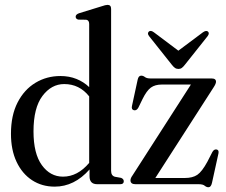

<svg xmlns="http://www.w3.org/2000/svg" viewBox="-20 -756 929 788"><path d="M25 -207Q25 -282.5 52.2 -335.5Q79.5 -388.5 125.5 -416.2Q171.5 -444 228 -444Q264 -444 293.8 -432Q323.5 -420 346 -398.5V-657.5Q346 -673 334 -675L301 -675.5Q290.5 -678.5 290.5 -687.5Q290.5 -696.5 304 -701.5L396.5 -730Q413.5 -736 421.5 -736Q436 -736 436 -719.5V-55Q436 -34.5 452 -30.5L477 -26Q488 -21.5 488 -12Q488 0 473.5 0H379Q347.5 0 347.5 -32.5V-60.5Q285 10 204.5 10Q152 10 111.5 -16.5Q71 -43 48 -91.8Q25 -140.5 25 -207ZM117.5 -216.5Q117.5 -125.5 151.8 -78.2Q186 -31 238.5 -31Q298.5 -31 346 -87.5V-360.5Q306 -411 243.5 -411Q191 -411 154.2 -362.2Q117.5 -313.5 117.5 -216.5ZM857 -398 617.5 -25.5H739Q770.5 -25.5 789.8 -38.5Q809 -51.5 831 -92L851.5 -132Q858.5 -144.5 869 -142.5Q879.5 -140.5 876.5 -126L850 -5.5Q846 12.5 835.5 12.5Q827.5 12.5 820 6.2Q812.5 0 795.5 0H536Q515.5 0 515.5 -16Q515.5 -24.5 523.5 -35.5L763.5 -409H643.5Q616.5 -409 599.2 -396.5Q582 -384 565 -349.5L548 -314.5Q541 -301.5 530 -303.5Q518.5 -306 521.5 -320.5L545 -429Q548.5 -445.5 559.5 -445.5Q567.5 -445.5 574.8 -439.8Q582 -434 598 -434H848.5Q866.5 -434 866.5 -420.5Q866.5 -412.5 857 -398ZM739 -490.5Q732.5 -482 726.5 -477.5Q720.5 -473 712.5 -473Q704 -473 697.8 -477.5Q691.5 -482 685 -490.5L592 -607.5Q583 -619 591 -626.5Q598.5 -633 611.5 -623.5L712 -548L813 -623.5Q826 -632.5 833.5 -626.5Q841 -619.5 832 -607.5Z"/></svg>

Font: Fraunces 144pt S050
Style: Regular
Weight: 400
Version: Version 1.000; ttfautohint (v1.8.3)